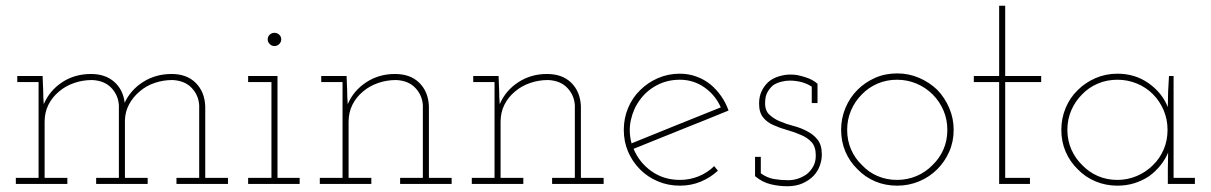

<svg xmlns="http://www.w3.org/2000/svg" viewBox="-20 -639 4206 667"><path d="M214 0V-21H135V-216Q135 -248 148 -274.5Q161 -301 185 -321Q207 -340 237 -350.5Q267 -361 300 -361Q343 -359 367 -333.5Q391 -308 393 -273V-21H314V0H493V-21H414V-222Q415 -252 429 -277.5Q443 -303 466 -322Q488 -341 517.5 -351Q547 -361 579 -361Q622 -359 646 -333.5Q670 -308 672 -273V-21H593V0H772V-21H693V-270Q691 -320 660 -351Q629 -382 576 -382Q521 -382 477.5 -354.5Q434 -327 413 -282Q408 -327 377 -354.5Q346 -382 296 -382Q239 -382 195.5 -353Q152 -324 132 -277Q131 -291 130.5 -301.5Q130 -312 130 -326L128 -375H40V-354H114V-21H35V0Z M1021 0V-21H944V-375H842V-354H923V-21H842V0ZM957 -502Q957 -512 950 -518.5Q943 -525 933 -525Q924 -525 917 -518.5Q910 -512 910 -502Q910 -493 917 -486Q924 -479 933 -479Q943 -479 950 -486Q957 -493 957 -502Z M1270 0V-21H1191V-216Q1191 -248 1204 -274.5Q1217 -301 1241 -321Q1263 -340 1293 -350.5Q1323 -361 1356 -361Q1399 -359 1423 -333.5Q1447 -308 1449 -273V-21H1370V0H1549V-21H1470V-270Q1468 -320 1437 -351Q1406 -382 1352 -382Q1296 -382 1252 -353Q1208 -324 1188 -277Q1187 -291 1186.5 -301.5Q1186 -312 1186 -326L1184 -375H1096V-354H1170V-21H1091V0Z M1798 0V-21H1719V-216Q1719 -248 1732 -274.5Q1745 -301 1769 -321Q1791 -340 1821 -350.5Q1851 -361 1884 -361Q1927 -359 1951 -333.5Q1975 -308 1977 -273V-21H1898V0H2077V-21H1998V-270Q1996 -320 1965 -351Q1934 -382 1880 -382Q1824 -382 1780 -353Q1736 -324 1716 -277Q1715 -291 1714.5 -301.5Q1714 -312 1714 -326L1712 -375H1624V-354H1698V-21H1619V0Z M2342 -362Q2389 -362 2427 -335.5Q2465 -309 2484 -266Q2407 -235 2329.5 -204Q2252 -173 2174 -141Q2163 -182 2171.5 -221.5Q2180 -261 2203 -292Q2226 -324 2262 -343Q2298 -362 2342 -362ZM2474 -46 2461 -62Q2438 -39 2407 -26.5Q2376 -14 2342 -14Q2286 -14 2243.5 -44Q2201 -74 2181 -122Q2264 -156 2346 -188.5Q2428 -221 2511 -255Q2501 -283 2485 -305.5Q2469 -328 2449 -345Q2427 -363 2399.5 -373Q2372 -383 2342 -383Q2301 -383 2265.5 -367.5Q2230 -352 2204 -326Q2177 -300 2162 -264Q2147 -228 2147 -188Q2147 -147 2162 -112Q2177 -77 2204 -50Q2230 -24 2265.5 -9Q2301 6 2342 6Q2381 6 2414.5 -8Q2448 -22 2474 -46Z M2807 -29Q2821 -44 2828 -63.5Q2835 -83 2835 -102Q2835 -135 2820.5 -153.5Q2806 -172 2784 -183Q2762 -195 2736.5 -201.5Q2711 -208 2688 -218Q2667 -227 2652 -241.5Q2637 -256 2638 -283Q2638 -304 2646 -318.5Q2654 -333 2666 -343Q2678 -351 2694 -355Q2710 -359 2723 -359Q2744 -359 2763.5 -354Q2783 -349 2800 -338V-281H2820V-348Q2811 -356 2800.5 -361.5Q2790 -367 2777 -371Q2761 -376 2750.5 -378Q2740 -380 2725 -380Q2706 -380 2685 -373.5Q2664 -367 2649 -354Q2635 -341 2626 -322.5Q2617 -304 2617 -279Q2617 -248 2631.5 -230.5Q2646 -213 2668 -204Q2690 -194 2715.5 -187Q2741 -180 2763 -170Q2785 -161 2799.5 -145Q2814 -129 2814 -99Q2814 -77 2805.5 -61.5Q2797 -46 2784 -35Q2769 -24 2752.5 -18.5Q2736 -13 2718 -13Q2693 -13 2669 -17Q2645 -21 2623 -37V-94H2603V-27Q2628 -6 2657 1Q2686 8 2715 8Q2746 8 2769 -2.5Q2792 -13 2807 -29Z M3236 -51Q3262 -77 3277.5 -112Q3293 -147 3293 -188Q3293 -228 3277.5 -264Q3262 -300 3236 -327Q3209 -353 3173 -368.5Q3137 -384 3097 -384Q3055 -384 3020 -368.5Q2985 -353 2959 -327Q2932 -300 2917 -264Q2902 -228 2902 -188Q2902 -147 2917 -112Q2932 -77 2959 -51Q2985 -24 3020 -9Q3055 6 3097 6Q3137 6 3173 -9Q3209 -24 3236 -51ZM2974 -66Q2950 -89 2936.5 -120Q2923 -151 2923 -188Q2923 -224 2936.5 -255.5Q2950 -287 2974 -311Q2997 -335 3028.5 -348.5Q3060 -362 3096 -362Q3132 -362 3164 -348.5Q3196 -335 3220 -311Q3244 -287 3257.5 -255.5Q3271 -224 3271 -188Q3271 -151 3257.5 -120Q3244 -89 3220 -66Q3196 -41 3164 -27.5Q3132 -14 3096 -14Q3060 -14 3028.5 -27.5Q2997 -41 2974 -66Z M3558 0V-21H3472V-354H3597V-375H3472V-619H3451V-375H3363V-354H3451V0Z M4131 0V-21H4057V-375H4041Q4039 -348 4038 -321Q4037 -294 4037 -267Q4017 -317 3970 -350Q3923 -383 3862 -383Q3821 -383 3785.5 -367.5Q3750 -352 3724 -326Q3697 -300 3682 -264Q3667 -228 3667 -188Q3667 -147 3682 -112Q3697 -77 3724 -51Q3750 -24 3785.5 -9Q3821 6 3862 6Q3893 6 3920.5 -2.5Q3948 -11 3972 -27Q3994 -43 4011 -64Q4028 -85 4038 -109Q4038 -94 4037.5 -80Q4037 -66 4037 -51V0ZM3862 -362Q3897 -362 3929 -349Q3961 -336 3985 -312Q4009 -288 4022.5 -256Q4036 -224 4036 -188Q4036 -151 4022.5 -119.5Q4009 -88 3985 -65Q3961 -41 3929 -27.5Q3897 -14 3862 -14Q3825 -14 3794 -27.5Q3763 -41 3740 -65Q3716 -88 3702 -119.5Q3688 -151 3688 -188Q3688 -224 3701.5 -255.5Q3715 -287 3739 -311Q3762 -335 3793.5 -348.5Q3825 -362 3862 -362Z"/></svg>

Font: Josefin Slab Thin ExtraLight
Style: Regular
Weight: 250
Version: Version 2.000